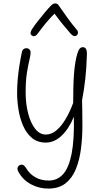

<svg xmlns="http://www.w3.org/2000/svg" viewBox="-20 -820 611 1123"><path d="M108 -515Q110 -526 117 -532Q124 -538 135 -538Q141 -538 145 -536Q149 -534 152.5 -530.5Q156 -527 157.5 -522.5Q159 -518 159 -512Q159 -498 152 -469.5Q145 -441 137.5 -394.5Q130 -348 130 -279Q130 -213 144.5 -157Q159 -101 185.5 -67Q212 -33 248 -33Q281 -33 310 -57.5Q339 -82 364 -124Q389 -166 408 -218L409 -305Q410 -352 413 -389.5Q416 -427 421 -456.5Q426 -486 433 -508Q439 -528 446.5 -536Q454 -544 464 -544Q474 -544 479.5 -538.5Q485 -533 487 -522Q489 -511 488 -495Q486 -423 479 -359.5Q472 -296 460 -234Q461 -213 461 -187Q461 -161 461.5 -134.5Q462 -108 462 -86Q462 -15 453.5 51Q445 117 423.5 169.5Q402 222 363 252.5Q324 283 262 283Q209 283 162.5 258.5Q116 234 90 189Q86 182 84 177Q82 172 82 168Q82 161 85 155.5Q88 150 94 146.5Q100 143 106 143Q114 143 120 148Q126 153 132 162Q152 197 186 216.5Q220 236 265 236Q315 236 348.5 199.5Q382 163 398.5 81Q415 -1 412 -137Q382 -65 339.5 -25.5Q297 14 248 14Q199 14 166.5 -13.5Q134 -41 115 -85Q96 -129 88 -179.5Q80 -230 80 -275Q80 -314 83.5 -355Q87 -396 93.5 -436.5Q100 -477 108 -515ZM201 -624Q193 -612 183 -609Q173 -606 163 -615Q157 -621 159 -631Q161 -641 169 -652Q185 -676 204.5 -700.5Q224 -725 243.5 -748.5Q263 -772 280 -789Q286 -795 291.5 -797.5Q297 -800 303 -800Q310 -800 315.5 -796.5Q321 -793 325 -786Q348 -752 375 -715Q402 -678 425 -651Q435 -641 436 -632Q437 -623 431 -615Q423 -607 414 -609Q405 -611 395 -621Q372 -647 346.5 -678.5Q321 -710 299 -740Q285 -727 265.5 -705Q246 -683 228.5 -660.5Q211 -638 201 -624Z"/></svg>

Font: Playpen Sans ExtraLight
Style: Regular
Weight: 250
Designer: Laura Meseguer, Veronika Burian, José Scaglione
Foundry: TypeTogether
Version: Version 1.001